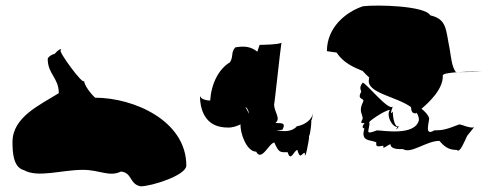

<svg xmlns="http://www.w3.org/2000/svg" viewBox="-20 -668 1741 676"><path d="M24 -168C24 -130 27 -79 64 -69C114 -41 196 -70 272 -70C332 -70 364 -44 406 -64C446 -60 435 -20 475 -12C514 -12 636 -51 636 -85C636 -243 451 -324 315 -324C297 -340 276 -370 276 -384C276 -362 182 -491 194 -491C198 -491 196 -505 172 -478C166 -478 150 -469 148 -461C148 -407 187 -394 187 -340C120 -298 24 -256 24 -168Z M684 -333C684 -265 714 -219 781 -219C799 -218 813 -224 827 -230C825 -200 848 -134 882 -134C901 -97 928 -166 946 -166C962 -129 967 -132 993 -132C1003 -95 1016 -140 1027 -140C1037 -103 1043 -130 1053 -130C1053 -93 1068 -176 1068 -182V-196C1068 -172 1076 -223 1076 -236V-254C1063 -233 1034 -224 1026 -224C1010 -205 982 -203 953 -210C960 -210 967 -210 974 -211C992 -243 958 -231 950 -236C970 -250 945 -274 945 -301C945 -286 967 -496 971 -518C965 -511 901 -510 894 -510L886 -486C864 -504 840 -507 808 -501C792 -481 803 -472 790 -449C750 -425 724 -374 720 -314C709 -314 684 -318 684 -333ZM844 -290C850 -290 854 -280 857 -268C852 -274 851 -281 844 -290ZM971 -519C971 -519 971 -518 971 -518C971 -518 971 -519 971 -519ZM1076 -254C1076 -232 1080 -256 1082 -270C1081 -264 1079 -259 1076 -254ZM1076 -256C1076 -256 1076 -254 1076 -254C1076 -254 1076 -256 1076 -256ZM1083 -278C1083 -275 1082 -272 1082 -270C1082 -273 1083 -277 1083 -277Z M1131 -488C1131 -488 1161 -483 1165 -483C1189 -447 1223 -432 1257 -418C1264 -410 1272 -402 1280 -395C1279 -394 1279 -392 1279 -389C1269 -340 1375 -329 1427 -291C1428 -279 1430 -267 1445 -269L1447 -271C1452 -263 1455 -255 1455 -245C1441 -188 1328 -209 1307 -209C1261 -191 1281 -208 1281 -236C1267 -234 1335 -281 1353 -281C1339 -263 1359 -221 1379 -221C1369 -203 1384 -220 1384 -224C1370 -216 1363 -253 1363 -275C1349 -257 1363 -293 1363 -293C1349 -275 1268 -377 1257 -377C1242 -359 1252 -349 1252 -346C1235 -314 1263 -325 1259 -311C1241 -275 1257 -268 1257 -250C1243 -225 1263 -239 1263 -234C1249 -216 1263 -216 1263 -216C1249 -168 1283 -177 1305 -167C1301 -145 1320 -155 1330 -155C1325 -137 1346 -160 1355 -160C1356 -142 1382 -143 1399 -143C1427 -125 1481 -172 1527 -172C1543 -154 1557 -140 1589 -140C1599 -127 1616 -172 1625 -190L1649 -220C1635 -215 1606 -230 1597 -230C1551 -212 1538 -209 1509 -209C1473 -187 1491 -236 1491 -252C1487 -264 1477 -275 1464 -285C1492 -309 1541 -355 1539 -402C1539 -409 1564 -412 1593 -414H1585C1570 -434 1568 -469 1563 -497C1549 -565 1554 -600 1495 -614C1476 -648 1306 -652 1258 -646C1198 -626 1131 -572 1131 -488ZM1425 -315C1425 -315 1424 -315 1424 -315C1424 -315 1425 -315 1425 -315ZM1593 -414C1634 -417 1677 -415 1677 -415C1647 -415 1626 -414 1593 -414Z"/></svg>

Font: Alpina
Style: Regular
Weight: 400
Version: Version 0.9